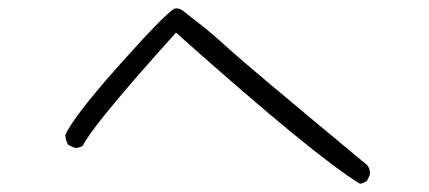

<svg xmlns="http://www.w3.org/2000/svg" viewBox="-20 -575 1040 465"><path d="M875.5 -150.9Q876 -152.3 876 -156Q876 -159.7 874.5 -165Q873 -170.4 869.1 -175.3Q580.1 -415 536.4 -454.8Q492.7 -494.6 466.3 -515.1L423.8 -548.3Q416 -554.7 408.2 -554.7Q404.8 -554.7 401.9 -553.7Q378.9 -540.5 272 -420.9Q159.2 -294.4 138.2 -248.5Q138.7 -234.4 145.5 -224.1L159.7 -217.3Q161.1 -216.8 162.1 -216.8Q173.3 -216.8 180.7 -222.2Q203.1 -270 397.5 -486.3L406.2 -496.1L416 -487.3Q746.1 -193.4 852.1 -129.9Q860.8 -131.8 868.7 -136.7Z"/></svg>

Font: NaikaiFont
Style: ExtraLight
Weight: 200
Version: Version 1.89